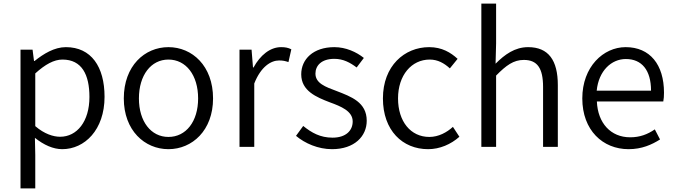

<svg xmlns="http://www.w3.org/2000/svg" viewBox="-20 -816 3752 1067"><path d="M94 231H176V45L174 -50C224 -10 276 13 326 13C450 13 561 -94 561 -278C561 -445 487 -554 346 -554C282 -554 222 -517 172 -477H169L161 -540H94ZM314 -56C277 -56 227 -71 176 -115V-408C231 -458 280 -485 327 -485C435 -485 477 -401 477 -277C477 -141 408 -56 314 -56Z M916 13C1048 13 1164 -91 1164 -269C1164 -450 1048 -554 916 -554C784 -554 668 -450 668 -269C668 -91 784 13 916 13ZM916 -55C819 -55 752 -141 752 -269C752 -398 819 -485 916 -485C1014 -485 1081 -398 1081 -269C1081 -141 1014 -55 916 -55Z M1311 0H1393V-352C1430 -446 1486 -480 1531 -480C1553 -480 1565 -477 1583 -471L1599 -542C1581 -551 1565 -554 1542 -554C1481 -554 1426 -509 1389 -441H1386L1378 -540H1311Z M1825 13C1950 13 2018 -59 2018 -145C2018 -248 1931 -279 1851 -310C1789 -333 1733 -353 1733 -407C1733 -451 1766 -489 1838 -489C1888 -489 1926 -468 1962 -441L2002 -494C1961 -527 1902 -554 1838 -554C1721 -554 1654 -487 1654 -403C1654 -311 1738 -276 1814 -247C1874 -225 1940 -199 1940 -141C1940 -91 1903 -51 1828 -51C1760 -51 1712 -78 1665 -116L1625 -61C1675 -19 1748 13 1825 13Z M2359 13C2424 13 2486 -14 2533 -56L2497 -111C2463 -80 2417 -55 2366 -55C2262 -55 2192 -141 2192 -269C2192 -398 2267 -485 2368 -485C2413 -485 2448 -465 2480 -436L2523 -489C2485 -524 2436 -554 2365 -554C2228 -554 2108 -450 2108 -269C2108 -91 2217 13 2359 13Z M2655 0H2737V-396C2793 -453 2834 -483 2891 -483C2966 -483 2998 -437 2998 -333V0H3080V-343C3080 -481 3028 -554 2915 -554C2841 -554 2785 -513 2734 -462L2737 -575V-796H2655Z M3473 13C3547 13 3602 -12 3648 -41L3619 -97C3578 -69 3536 -53 3482 -53C3374 -53 3302 -132 3297 -252H3666C3669 -266 3670 -283 3670 -301C3670 -457 3592 -554 3457 -554C3333 -554 3216 -445 3216 -269C3216 -92 3330 13 3473 13ZM3296 -312C3307 -423 3378 -488 3458 -488C3546 -488 3598 -427 3598 -312Z"/></svg>

Font: ChiuKong Gothic CL Normal
Style: Regular
Weight: 350
Designer: Ryoko NISHIZUKA 西塚涼子 (kana, bopomofo & ideographs); Paul D. Hunt (Latin, Greek & Cyrillic); Sandoll Communications 산돌커뮤니
Foundry: Adobe
Version: Version 1.300